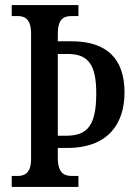

<svg xmlns="http://www.w3.org/2000/svg" viewBox="-20 -734 537 754"><path d="M26 0H288V-43H262C231 -43 207 -56 207 -114V-153H244C408 -153 469 -252 469 -371C469 -501 402 -572 260 -572H207V-600C207 -659 229 -671 262 -671H288V-714H26V-671H49C78 -671 102 -659 102 -602V-110C102 -55 78 -43 49 -43H26ZM240 -201H207V-522H247C328 -522 358 -478 358 -367C358 -241 323 -201 240 -201Z"/></svg>

Font: Noto Serif Khmer ExtraCondensed Medium
Style: Regular
Weight: 500
Width: 2
Designer: Danh Hong and the Monotype Design Team
Foundry: Monotype Imaging Inc.
Version: Version 2.004